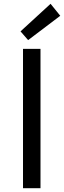

<svg xmlns="http://www.w3.org/2000/svg" viewBox="-20 -990 337 1010"><path d="M101 0V-733H193V0ZM128 -779 88 -825 246 -970 297 -907Z"/></svg>

Font: Noto Sans TC Thin
Style: Regular
Weight: 400
Version: Version 2.004-H2;hotconv 1.0.118;makeotfexe 2.5.65603